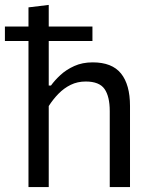

<svg xmlns="http://www.w3.org/2000/svg" viewBox="-30 -762 623 782"><path d="M-10 -595V-654Q33.5 -654 73 -654Q112.5 -654 146.5 -654H190Q225 -654 264.5 -654Q304 -654 346.5 -654V-595Q304 -595 264.5 -595Q225 -595 190 -595H146.5Q112.5 -595 73 -595Q33.5 -595 -10 -595ZM86 0Q86 -55.5 86 -106.5Q86 -157.5 86 -219V-493.5Q86 -556.5 86 -616Q86 -675.5 86 -732L168.5 -742Q168.5 -682.5 168.5 -621.2Q168.5 -560 168.5 -493.5V-413.5H177.5Q192.5 -434.5 216.2 -456.5Q240 -478.5 272.8 -493.2Q305.5 -508 347.5 -508Q426.5 -508 463 -462.5Q499.5 -417 499.5 -330.5Q499.5 -298 499.5 -273Q499.5 -248 499.5 -219Q499.5 -160 499.5 -107.8Q499.5 -55.5 499.5 0H417Q417 -55.5 417 -107.2Q417 -159 417 -215.5V-309.5Q417 -369 395.8 -399.5Q374.5 -430 319 -430Q285.5 -430 258 -416.5Q230.5 -403 208.2 -380.2Q186 -357.5 168.5 -330V-215.5Q168.5 -157 168.5 -106.2Q168.5 -55.5 168.5 0Z"/></svg>

Font: Commissioner Thin
Style: Regular
Weight: 400
Version: Version 1.000